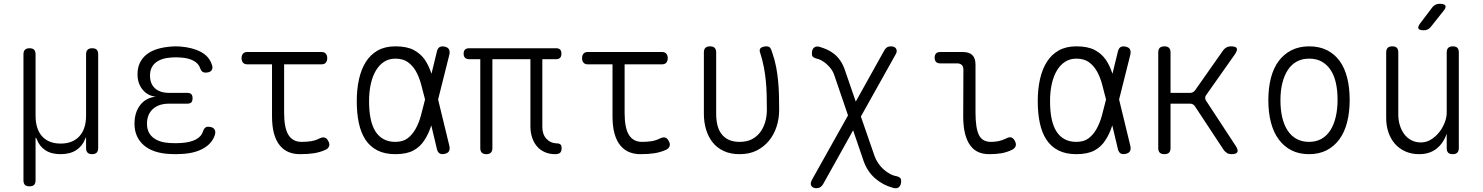

<svg xmlns="http://www.w3.org/2000/svg" viewBox="-20 -805 7840 1015"><path d="M136 180Q119 180 111.5 172Q104 164 104 148V-518Q104 -534 112 -542Q120 -550 136 -550Q153 -550 160.5 -542Q168 -534 168 -518V-194Q168 -123 202.5 -84.5Q237 -46 301 -46Q364 -46 399.5 -84.5Q435 -123 435 -194V-518Q435 -534 443 -542Q451 -550 467 -550Q484 -550 491.5 -542Q499 -534 499 -518V-22Q499 -6 491 2Q483 10 467 10Q451 10 443 2Q435 -6 435 -22V-69Q435 -78 435 -79Q434 -79 434 -79Q434 -79 430 -70Q415 -32 382.5 -11Q350 10 300 10Q251 10 219.5 -11Q188 -32 174 -70Q170 -78 169 -78Q168 -78 168 -69V148Q168 164 160.5 172Q153 180 136 180Z M1100 -463Q1104 -454 1103 -446Q1102 -438 1098 -432.5Q1094 -427 1085.5 -424Q1077 -421 1065 -421Q1061 -421 1057 -422.5Q1053 -424 1050 -426Q1047 -428 1044 -432.5Q1041 -437 1039 -442Q1031 -469 1003 -484Q975 -499 933 -501Q921 -502 909.5 -502Q898 -502 886 -501Q833 -498 803 -474Q773 -450 773 -405Q773 -363 799 -338.5Q825 -314 875 -314H970Q985 -314 991.5 -307Q998 -300 998 -286Q998 -271 991.5 -264Q985 -257 970 -257H874Q819 -257 788 -228.5Q757 -200 757 -151Q757 -104 789 -78Q821 -52 877 -49Q892 -48 907.5 -48Q923 -48 938 -49Q986 -52 1016 -68Q1046 -84 1054 -113Q1056 -119 1058.5 -123Q1061 -127 1064 -129.5Q1067 -132 1071 -133.5Q1075 -135 1080 -135Q1091 -135 1099.5 -132Q1108 -129 1112.5 -123Q1117 -117 1118 -109.5Q1119 -102 1116 -92Q1101 -46 1054.5 -20Q1008 6 938 9Q923 10 907.5 10Q892 10 877 9Q834 7 799.5 -4.5Q765 -16 741 -36.5Q717 -57 704 -85.5Q691 -114 691 -151Q691 -211 721.5 -250Q752 -289 804 -294Q761 -298 734 -331Q707 -364 707 -412Q707 -447 719.5 -473Q732 -499 755.5 -517.5Q779 -536 812 -546Q845 -556 886 -559Q898 -560 909.5 -560Q921 -560 933 -559Q998 -554 1042 -530.5Q1086 -507 1100 -463Z M1681 -530Q1695 -530 1702.5 -521Q1710 -512 1710 -497.5Q1710 -483 1702.5 -474Q1695 -465 1681 -465H1482V-209Q1482 -128 1505 -91.5Q1528 -55 1574 -55Q1601 -55 1624 -58.5Q1647 -62 1671 -74Q1686 -81 1697 -77.5Q1708 -74 1715 -60Q1724 -45 1720 -33Q1716 -21 1703 -14Q1672 0 1640.5 5Q1609 10 1565 10Q1533 10 1506 -1Q1479 -12 1459 -36.5Q1439 -61 1428.5 -99Q1418 -137 1418 -191V-465H1286Q1272 -465 1264.5 -474Q1257 -483 1257 -497.5Q1257 -512 1264.5 -521Q1272 -530 1286 -530Z M2356 -32Q2359 -15 2353 -5Q2347 5 2330.5 8.5Q2314 12 2304 6Q2294 0 2290 -16L2260 -142Q2246 -98 2225 -66Q2203 -30 2166.5 -10Q2130 10 2070 10Q2014 10 1975 -10Q1936 -30 1912 -66.5Q1888 -103 1877 -154.5Q1866 -206 1866 -270Q1866 -334 1878 -387Q1890 -440 1914.5 -478.5Q1939 -517 1977.5 -538.5Q2016 -560 2070 -560Q2130 -560 2166.5 -541Q2203 -522 2226 -489Q2247 -458 2261 -415L2290 -534Q2294 -550 2304 -556Q2314 -562 2330.5 -558.5Q2347 -555 2353 -545Q2359 -535 2356 -518L2296 -279ZM2227 -279 2226 -283Q2216 -324 2205.5 -362Q2195 -400 2178 -429.5Q2161 -459 2135.5 -477Q2110 -495 2070 -495Q2037 -495 2011.5 -479Q1986 -463 1968 -433.5Q1950 -404 1940.5 -362.5Q1931 -321 1931 -270Q1931 -219 1939 -179Q1947 -139 1964 -111.5Q1981 -84 2007.5 -69.5Q2034 -55 2070 -55Q2110 -55 2135 -74Q2160 -93 2177.5 -124.5Q2195 -156 2205.5 -195.5Q2216 -235 2226 -275Z M2914 10Q2884 10 2859.5 -1Q2835 -12 2818.5 -31.5Q2802 -51 2793 -78Q2784 -105 2784 -136V-492H2583V-22Q2583 -6 2575 2Q2567 10 2551 10Q2535 10 2527 2Q2519 -6 2519 -22V-492H2461Q2446 -492 2438.5 -499.5Q2431 -507 2431 -521Q2431 -536 2438.5 -543Q2446 -550 2460 -550H2920Q2934 -550 2941 -543Q2948 -536 2948 -521Q2948 -507 2941 -499.5Q2934 -492 2920 -492H2847V-134Q2847 -95 2868.5 -71.5Q2890 -48 2924 -47Q2937 -47 2943 -41Q2949 -35 2949 -23Q2949 -5 2941 2.5Q2933 10 2914 10Z M3481 -530Q3495 -530 3502.5 -521Q3510 -512 3510 -497.5Q3510 -483 3502.5 -474Q3495 -465 3481 -465H3282V-209Q3282 -128 3305 -91.5Q3328 -55 3374 -55Q3401 -55 3424 -58.5Q3447 -62 3471 -74Q3486 -81 3497 -77.5Q3508 -74 3515 -60Q3524 -45 3520 -33Q3516 -21 3503 -14Q3472 0 3440.5 5Q3409 10 3365 10Q3333 10 3306 -1Q3279 -12 3259 -36.5Q3239 -61 3228.5 -99Q3218 -137 3218 -191V-465H3086Q3072 -465 3064.5 -474Q3057 -483 3057 -497.5Q3057 -512 3064.5 -521Q3072 -530 3086 -530Z M3701 -528Q3701 -544 3709 -552Q3717 -560 3734 -560Q3750 -560 3758 -552Q3766 -544 3766 -528V-204Q3766 -171 3772.5 -144Q3779 -117 3794 -97Q3809 -77 3832.5 -66Q3856 -55 3890 -55Q3928 -55 3955 -69Q3982 -83 3999.5 -107Q4017 -131 4025.5 -161Q4034 -191 4034 -224Q4034 -266 4033 -303.5Q4032 -341 4028.5 -377.5Q4025 -414 4018 -450.5Q4011 -487 3998 -528Q3997 -530 3996.5 -532.5Q3996 -535 3996 -537Q3996 -550 4007.5 -555Q4019 -560 4030 -560Q4047 -560 4052.5 -551Q4058 -542 4062 -528Q4076 -488 4083 -451Q4090 -414 4093.5 -377Q4097 -340 4098 -302.5Q4099 -265 4099 -224Q4099 -178 4085.5 -136Q4072 -94 4045.5 -61.5Q4019 -29 3980.5 -9.5Q3942 10 3890 10Q3842 10 3806.5 -6.5Q3771 -23 3748 -51.5Q3725 -80 3713 -119Q3701 -158 3701 -204Z M4715 -518 4531 -189 4603 19Q4610 39 4622 57Q4634 75 4650 89.5Q4666 104 4684.5 114Q4703 124 4722 127Q4733 130 4738.5 135.5Q4744 141 4744 151Q4744 163 4741 171Q4738 179 4732.5 184Q4727 189 4719 190Q4711 191 4701 188Q4648 174 4606.5 138Q4565 102 4545 45L4490 -116L4331 169Q4325 179 4316.5 184.5Q4308 190 4296 190Q4288 190 4281.5 187.5Q4275 185 4270.5 179.5Q4266 174 4266 166.5Q4266 159 4271 148L4463 -195L4392 -403Q4385 -425 4373.5 -440.5Q4362 -456 4348.5 -467.5Q4335 -479 4321 -486.5Q4307 -494 4294 -496Q4282 -500 4277 -505Q4272 -510 4272 -521Q4272 -532 4274.5 -540Q4277 -548 4283 -553Q4289 -558 4297 -559Q4305 -560 4314 -557Q4334 -551 4353 -542.5Q4372 -534 4389.5 -520Q4407 -506 4421.5 -485.5Q4436 -465 4446 -436L4504 -268L4655 -539Q4661 -550 4669.5 -555Q4678 -560 4691 -560Q4698 -560 4705 -557.5Q4712 -555 4716 -549.5Q4720 -544 4720.5 -536Q4721 -528 4715 -518Z M5137 -209Q5137 -128 5155 -91.5Q5173 -55 5218 -55Q5240 -55 5259.5 -59Q5279 -63 5301 -74Q5316 -82 5327 -78Q5338 -74 5345 -60Q5353 -45 5349.5 -33.5Q5346 -22 5332 -14Q5303 0 5275 5Q5247 10 5210 10Q5177 10 5152 -1Q5127 -12 5109 -36.5Q5091 -61 5081.5 -99Q5072 -137 5072 -191L5073 -437Q5073 -453 5064.5 -461.5Q5056 -470 5039 -470H4950Q4936 -470 4928.5 -477.5Q4921 -485 4921 -500Q4921 -515 4928.5 -522.5Q4936 -530 4951 -530H5070Q5104 -530 5120.5 -513.5Q5137 -497 5137 -463Z M5956 -32Q5959 -15 5953 -5Q5947 5 5930.5 8.5Q5914 12 5904 6Q5894 0 5890 -16L5860 -142Q5846 -98 5825 -66Q5803 -30 5766.5 -10Q5730 10 5670 10Q5614 10 5575 -10Q5536 -30 5512 -66.5Q5488 -103 5477 -154.5Q5466 -206 5466 -270Q5466 -334 5478 -387Q5490 -440 5514.5 -478.5Q5539 -517 5577.5 -538.5Q5616 -560 5670 -560Q5730 -560 5766.5 -541Q5803 -522 5826 -489Q5847 -458 5861 -415L5890 -534Q5894 -550 5904 -556Q5914 -562 5930.5 -558.5Q5947 -555 5953 -545Q5959 -535 5956 -518L5896 -279ZM5827 -279 5826 -283Q5816 -324 5805.5 -362Q5795 -400 5778 -429.5Q5761 -459 5735.5 -477Q5710 -495 5670 -495Q5637 -495 5611.5 -479Q5586 -463 5568 -433.5Q5550 -404 5540.5 -362.5Q5531 -321 5531 -270Q5531 -219 5539 -179Q5547 -139 5564 -111.5Q5581 -84 5607.5 -69.5Q5634 -55 5670 -55Q5710 -55 5735 -74Q5760 -93 5777.5 -124.5Q5795 -156 5805.5 -195.5Q5816 -235 5826 -275Z M6136 10Q6119 10 6111 2Q6103 -6 6103 -22V-528Q6103 -544 6111 -552Q6119 -560 6136 -560Q6152 -560 6160 -552Q6168 -544 6168 -528V-314H6271Q6279 -314 6286 -317.5Q6293 -321 6298 -328L6447 -540Q6455 -550 6465 -555Q6475 -560 6487 -560Q6513 -560 6518 -550Q6523 -540 6509 -519L6356 -302Q6351 -295 6351 -288Q6351 -281 6355 -274L6513 -33Q6527 -11 6521 -0.5Q6515 10 6490 10Q6477 10 6467.5 4.5Q6458 -1 6450 -11L6297 -243Q6292 -250 6286 -253.5Q6280 -257 6271 -257H6168V-22Q6168 -6 6160 2Q6152 10 6136 10Z M6900 10Q6847 10 6807 -10.5Q6767 -31 6739.5 -68.5Q6712 -106 6698.5 -158.5Q6685 -211 6685 -275Q6685 -340 6698.5 -392.5Q6712 -445 6739.5 -482Q6767 -519 6807.5 -539.5Q6848 -560 6901 -560Q6955 -560 6995.5 -539.5Q7036 -519 7062.5 -482Q7089 -445 7102 -393Q7115 -341 7115 -277Q7115 -212 7101.5 -159Q7088 -106 7060.5 -68.5Q7033 -31 6993 -10.5Q6953 10 6900 10ZM6900 -55Q6937 -55 6965 -70.5Q6993 -86 7012 -115Q7031 -144 7041 -185.5Q7051 -227 7051 -277Q7051 -327 7042 -367Q7033 -407 7014 -435.5Q6995 -464 6967 -479.5Q6939 -495 6901 -495Q6863 -495 6835 -479.5Q6807 -464 6788 -435Q6769 -406 6759 -365.5Q6749 -325 6749 -275Q6749 -225 6758.5 -184.5Q6768 -144 6787 -115Q6806 -86 6834.5 -70.5Q6863 -55 6900 -55Z M7628 -209V-528Q7628 -544 7636 -552Q7644 -560 7660 -560Q7677 -560 7684.5 -552Q7692 -544 7692 -528V-22Q7692 -6 7684 2Q7676 10 7660 10Q7643 10 7635.5 2Q7628 -6 7628 -22V-98Q7610 -47 7573.5 -18.5Q7537 10 7482 10Q7442 10 7409.5 -4.5Q7377 -19 7354.5 -44.5Q7332 -70 7320 -105Q7308 -140 7308 -182V-528Q7308 -544 7316 -552Q7324 -560 7340 -560Q7357 -560 7364.5 -552Q7372 -544 7372 -528V-199Q7372 -170 7380 -143.5Q7388 -117 7403 -96.5Q7418 -76 7440.5 -64Q7463 -52 7492 -52Q7520 -52 7544.5 -67Q7569 -82 7587.5 -105Q7606 -128 7617 -156Q7628 -184 7628 -209ZM7544 -663Q7536 -653 7527 -649Q7518 -645 7506 -645Q7483 -645 7478.5 -654Q7474 -663 7488 -682L7551 -765Q7558 -775 7568 -780Q7578 -785 7591 -785Q7616 -785 7621 -775Q7626 -765 7610 -746Z"/></svg>

Font: Maple Mono ExtraLight
Style: Regular
Weight: 275
Monospace: yes
Designer: subframe7536
Version: Version 7.000